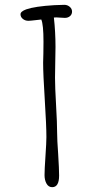

<svg xmlns="http://www.w3.org/2000/svg" viewBox="-20 -777 382 804"><path d="M211.4 -516.6 212.4 -580.6Q212.4 -643.6 205.6 -703.6Q208 -704.1 215.8 -704.1L233.4 -703.1L251.5 -702.1Q264.6 -702.1 273.2 -709.5Q281.7 -716.8 281.7 -728.5Q281.7 -740.2 272 -748.5Q262.2 -756.8 249.5 -756.8Q233.9 -756.8 208 -755.4Q126 -750.5 89.8 -737.8Q65.9 -729 65.9 -717.3Q65.9 -705.6 75.7 -697.8Q85.4 -689.9 98.6 -689.9Q106.4 -689.9 127 -692.4L152.8 -695.3Q162.1 -674.8 162.1 -602.1Q162.1 -572.8 161.6 -552.7L160.6 -514.6Q160.6 -466.8 167.5 -358.9Q174.3 -251 174.3 -203.1Q174.3 -180.7 170.4 -123.5Q166.5 -66.4 166.5 -43.5Q166.5 -22.9 174.8 -8.1Q183.1 6.8 198.7 6.8Q227.5 6.8 227.5 -42Q227.5 -68.4 223.6 -131.8Q219.2 -191.4 219.2 -221.7Q219.2 -261.7 214.8 -336.9Q210.4 -412.6 210.4 -451.7Z"/></svg>

Font: Amatica SC
Style: Bold
Weight: 400
Designer: Vernon Adams, Ben Nathan
Foundry: newtypography
Version: Version 2.000